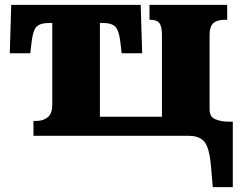

<svg xmlns="http://www.w3.org/2000/svg" viewBox="-20 -556 983 786"><path d="M844 127Q838 53 818.5 26.5Q799 0 752 0H117V-61H129Q158 -61 176 -76.5Q194 -92 194 -128V-462H183Q142 -462 128 -445Q114 -428 109 -381L104 -338H20L26 -536H556L562 -338H478L473 -381Q468 -428 453.5 -445Q439 -462 401 -462H389V-78H643V-411Q643 -449 632 -462Q621 -475 596 -475H592V-536H910V-475H899Q870 -475 854 -462Q838 -449 838 -411V-109Q838 -78 860 -68.5Q882 -59 910 -58H933V210H851Z"/></svg>

Font: Noto Serif Black
Style: Regular
Weight: 900
Designer: Monotype Design Team
Foundry: Monotype Imaging Inc.
Version: Version 2.014; ttfautohint (v1.8.4.7-5d5b)